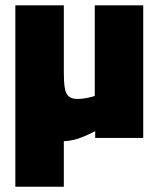

<svg xmlns="http://www.w3.org/2000/svg" viewBox="-20 -523 601 728"><path d="M209.9 12.6Q143.5 12.6 106.1 -17.2Q68.6 -47 53.4 -103.8Q38.2 -160.7 38.2 -241.3V-502.8H222V-248.7Q222 -211.5 225.7 -189.3Q229.4 -167.1 240.8 -157.5Q252.2 -147.8 274.2 -147.8Q290.8 -147.8 309.7 -151.6Q328.7 -155.4 339.3 -159.2V-502.8H523.1V0H340.9V-25.8Q303.1 -5.9 274.2 3.3Q245.4 12.6 209.9 12.6ZM38.2 185V-317.8H222V185Z"/></svg>

Font: Titillium Web SemiBold
Style: Regular
Weight: 600
Designer: Mohamed Gaber, Accademia di Belle Arti di Urbino
Foundry: Kief Type Foundry, Accademia di Belle Arti di Urbino
Version: Version 3.000; ttfautohint (v1.8.4)